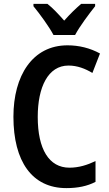

<svg xmlns="http://www.w3.org/2000/svg" viewBox="-20 -957 560 987"><path d="M255 -777H366C389 -821 438 -886 469 -925V-937H397C367 -911 343 -888 310 -851C280 -885 251 -916 224 -937H152V-925C185 -885 233 -819 255 -777ZM332 -620C378 -620 418 -604 455 -582L494 -682C443 -710 386 -724 327 -724C147 -724 49 -568 49 -357C49 -127 145 10 321 10C380 10 428 0 471 -22V-129C429 -109 386 -95 337 -95C232 -95 174 -190 174 -356C174 -509 227 -620 332 -620Z"/></svg>

Font: Noto Sans Lao Condensed SemiBold
Style: Regular
Weight: 600
Width: 3
Designer: Monotype Design Team
Foundry: Monotype Imaging Inc.
Version: Version 2.003